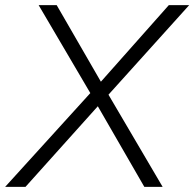

<svg xmlns="http://www.w3.org/2000/svg" viewBox="-46 -725 754 745"><path d="M-26 0 311 -371 312 -351 104 -705H174L353 -395H334L609 -705H688L369 -351L367 -371L585 0H514L323 -331H350L53 0Z"/></svg>

Font: Mulish ExtraLight Light
Style: Italic
Weight: 300
Italic angle: -9°
Version: Version 3.603